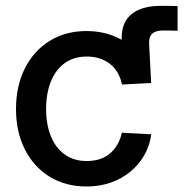

<svg xmlns="http://www.w3.org/2000/svg" viewBox="-20 -642 665 673"><path d="M420.9 -348.6 408.2 -482.9Q399.4 -552.7 435.1 -587.2Q470.7 -621.6 545.9 -621.6Q564.5 -621.6 578.4 -621.3Q592.3 -621.1 602.5 -620.6V-534.2Q593.8 -534.7 578.1 -534.9Q562.5 -535.2 552.7 -535.2Q524.4 -535.2 512.5 -522.9Q500.5 -510.7 502.9 -484.4L509.8 -351.1ZM283.7 11.7Q209.5 11.7 153.8 -22.7Q98.1 -57.1 67.1 -118.4Q36.1 -179.7 36.1 -259.8Q36.1 -340.3 67.1 -402.1Q98.1 -463.9 153.8 -498.5Q209.5 -533.2 283.7 -533.2Q329.1 -533.2 367.9 -519.8Q406.7 -506.3 436.5 -482.2Q466.3 -458 485.1 -424.6Q503.9 -391.1 509.8 -351.1L407.7 -345.7Q403.3 -367.2 393.3 -385.3Q383.3 -403.3 367.7 -416.3Q352.1 -429.2 331.3 -436.5Q310.5 -443.8 284.2 -443.8Q238.8 -443.8 206.8 -420.7Q174.8 -397.5 158.2 -356Q141.6 -314.5 141.6 -259.8Q141.6 -206.1 158.2 -164.8Q174.8 -123.5 206.8 -100.6Q238.8 -77.6 284.2 -77.6Q310.5 -77.6 331.1 -84.7Q351.6 -91.8 366.7 -105Q381.8 -118.2 392.1 -136.5Q402.3 -154.8 407.2 -176.8L510.3 -171.4Q504.9 -131.3 485.8 -98.1Q466.8 -64.9 437 -40.3Q407.2 -15.6 368.2 -2Q329.1 11.7 283.7 11.7Z"/></svg>

Font: Inter 28pt Medium
Style: Regular
Weight: 500
Designer: Rasmus Andersson
Foundry: rsms
Version: Version 4.001;git-66647c0bb